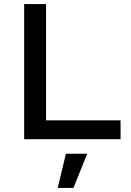

<svg xmlns="http://www.w3.org/2000/svg" viewBox="-20 -680 639 938"><path d="M205 -92H569V0H98V-660H205ZM406 71 339 238H262L302 71Z"/></svg>

Font: Elaine Sans Medium
Style: Regular
Weight: 500
Designer: Wei Huang
Foundry: Wei Huang
Version: Version 2.001;PS 002.001;hotconv 1.0.88;makeotf.lib2.5.64775